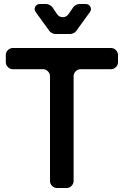

<svg xmlns="http://www.w3.org/2000/svg" viewBox="-20 -940 619 960"><path d="M159 -879Q149 -892 156 -906Q163 -920 180 -920H212Q219 -920 228.5 -915Q238 -910 241 -905L265 -870Q276 -854 294 -854Q312 -854 323 -870L347 -905Q350 -910 359.5 -915Q369 -920 376 -920H408Q425 -920 432 -906Q439 -892 429 -879L361 -785Q358 -780 348.5 -775Q339 -770 333 -770H255Q249 -770 239.5 -775Q230 -780 227 -785ZM570 -629Q570 -615 559.5 -604.5Q549 -594 535 -594H383Q369 -594 358.5 -583.5Q348 -573 348 -559V-35Q348 -21 337.5 -10.5Q327 0 313 0H265Q251 0 240.5 -10.5Q230 -21 230 -35V-559Q230 -573 219.5 -583.5Q209 -594 195 -594H44Q30 -594 19.5 -604.5Q9 -615 9 -629V-665Q9 -679 19.5 -689.5Q30 -700 44 -700H535Q549 -700 559.5 -689.5Q570 -679 570 -665Z"/></svg>

Font: Trueno
Style: Round
Weight: 400
Designer: Julieta Ulanovsky, Jasper
Foundry: Julieta Ulanovsky, Cannot Into Space Fonts
Version: Version 3.001